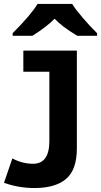

<svg xmlns="http://www.w3.org/2000/svg" viewBox="-25 -930 509 965"><path d="M147.9 15.1Q69.3 15.1 -4.9 -11.2L37.1 -133.8Q87.4 -106.9 141.1 -106.9Q223.1 -106.9 223.1 -221.2V-569.3H92.3V-675.8H361.3V-184.1Q361.3 -77.1 307.4 -31Q253.4 15.1 147.9 15.1ZM462.9 -750H363.8Q287.1 -795.4 249.5 -835.9Q211.4 -796.4 137.7 -750H38.6V-763.2Q130.9 -855.5 163.6 -910.2H337.9Q353 -884.8 390.4 -841.1Q427.7 -797.4 462.9 -763.2Z"/></svg>

Font: Cadman
Style: Bold
Weight: 700
Designer: Paul James MIller
Foundry: High-Logic / Made with FontCreator
Version: Version 2.114;March 28, 2021;FontCreator 13.0.0.2683 64-bit